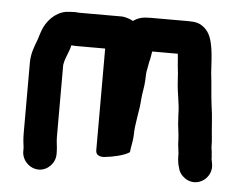

<svg xmlns="http://www.w3.org/2000/svg" viewBox="-44 -561 845 661"><g transform="rotate(5 378.0 -230.0)"><path d="M169 -11V-18C169 -37 165 -51 165 -70V-317C165 -319 165 -321 166 -324C170 -347 183 -367 187 -389C196 -388 204 -388 210 -388H304V-36C304 -20 318 -14 335 -16C363 -19 401 -27 420 -40C422 -60 427 -77 428 -97C428 -142 441 -183 443 -227C445 -250 450 -268 451 -290C451 -305 452 -321 455 -333L459 -355C463 -369 463 -376 466 -391L467 -392H555C555 -389 555 -385 556 -379L558 -353C559 -344 560 -335 561 -325L563 -295C565 -256 575 -221 575 -182L577 -150C580 -127 583 -104 583 -82C584 -73 585 -66 586 -59C586 -56 586 -54 587 -51V-41C587 -33 588 -23 590 -12L593 -2C596 13 605 25 618 34C662 63 715 22 705 -26L703 -37C702 -39 702 -41 702 -43C702 -48 702 -52 701 -57C701 -68 698 -77 698 -88C698 -95 698 -103 697 -110C693 -146 692 -188 686 -225C681 -262 680 -297 675 -335C671 -393 672 -460 638 -489C621 -504 607 -507 580 -507H449C423 -507 408 -503 391 -491C386 -495 362 -503 353 -503H210C205 -503 199 -503 191 -504C179 -504 168 -503 158 -502C120 -495 92 -463 80 -430L74 -412C73 -409 72 -404 70 -399C61 -375 50 -350 50 -317V-73C50 -54 52 -37 54 -23V-11C54 20 81 47 112 47C143 47 169 20 169 -11Z"/></g></svg>

Font: Electronic
Style: UltHv
Weight: 900
Version: Version 1.011